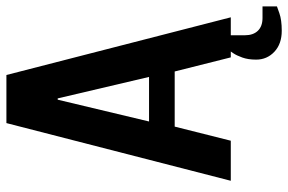

<svg xmlns="http://www.w3.org/2000/svg" viewBox="-170 -570 899 599"><g transform="rotate(-90 279.5 -270.5)"><path d="M15 0 195 -700H345L525 0H400L356 -175H184L140 0ZM200 -255H339L272 -540H268ZM483 159Q442 159 417.5 136Q393 113 393 79Q393 54 399.5 36Q406 18 412.5 8.5Q419 -1 419 -1H469V44Q469 70 483 84.5Q497 99 523 99H559V144Q559 144 538 151.5Q517 159 483 159Z"/></g></svg>

Font: Cuprum
Style: Regular
Weight: 400
Designer: Jovanny Lemonad
Foundry: Jovanny Lemonad
Version: Version 3.000